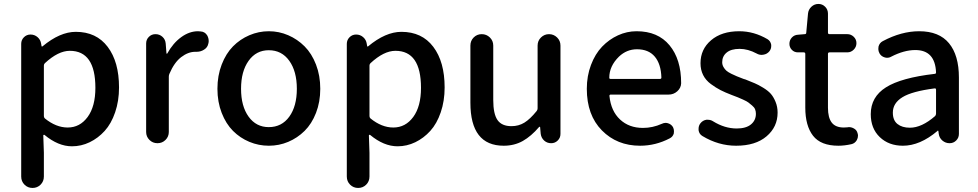

<svg xmlns="http://www.w3.org/2000/svg" viewBox="-20 -722 4930 968"><path d="M86.9 168V-501Q86.9 -520.5 100.6 -534.2Q114.3 -547.9 133.8 -547.9Q154.3 -547.9 169.4 -534.7Q184.6 -521.5 187.5 -501L189.5 -489.3Q190.4 -487.3 191.9 -487.3Q193.4 -487.3 194.3 -488.3Q282.2 -561.5 362.3 -561.5Q465.8 -561.5 522.9 -485.8Q580.1 -410.2 580.1 -281.2Q580.1 -212.9 560.5 -155.8Q541 -98.6 507.8 -62Q474.6 -25.4 432.1 -4.9Q389.6 15.6 342.8 15.6Q273.4 15.6 204.1 -42Q202.1 -43 200.2 -42Q198.2 -41 198.2 -39.1L201.2 47.9V168Q201.2 192.4 184.6 209Q168 225.6 144 225.6Q120.1 225.6 103.5 209Q86.9 192.4 86.9 168ZM321.3 -79.1Q382.8 -79.1 421.9 -132.3Q460.9 -185.5 460.9 -279.3Q460.9 -465.8 332 -465.8Q273.4 -465.8 206.1 -403.3Q201.2 -398.4 201.2 -391.6V-136.7Q201.2 -129.9 206.1 -125Q262.7 -79.1 321.3 -79.1Z M716.8 -56.6V-502.9Q716.8 -522.5 730.5 -536.1Q744.1 -549.8 763.7 -549.8Q784.2 -549.8 798.8 -536.6Q813.5 -523.4 815.4 -502.9L819.3 -452.1Q820.3 -451.2 821.8 -451.2Q823.2 -451.2 823.2 -452.1Q852.5 -504.9 893.6 -534.7Q934.6 -564.5 978.5 -564.5Q985.4 -564.5 991.2 -563.5Q1012.7 -562.5 1024.4 -543.9Q1032.2 -530.3 1032.2 -514.6Q1032.2 -508.8 1030.3 -502Q1026.4 -482.4 1008.8 -471.7Q992.2 -460.9 971.7 -460.9Q970.7 -460.9 969.7 -460.9Q967.8 -460.9 964.8 -460.9Q928.7 -460.9 893.6 -434.1Q858.4 -407.2 834 -349.6Q831.1 -342.8 831.1 -335.9V-56.6Q831.1 -33.2 814.5 -16.6Q797.9 0 773.9 0Q750 0 733.4 -16.6Q716.8 -33.2 716.8 -56.6Z M1076.2 -274.4Q1076.2 -340.8 1097.7 -396.5Q1119.1 -452.1 1154.8 -488.3Q1190.4 -524.4 1237.3 -544.4Q1284.2 -564.5 1335.4 -564.5Q1386.7 -564.5 1433.1 -544.4Q1479.5 -524.4 1515.6 -488.3Q1551.8 -452.1 1573.2 -396.5Q1594.7 -340.8 1594.7 -274.4Q1594.7 -208 1573.2 -152.8Q1551.8 -97.7 1515.6 -62Q1479.5 -26.4 1433.1 -6.8Q1386.7 12.7 1335.4 12.7Q1284.2 12.7 1237.3 -6.8Q1190.4 -26.4 1154.8 -62Q1119.1 -97.7 1097.7 -152.8Q1076.2 -208 1076.2 -274.4ZM1335 -81.1Q1400.4 -81.1 1438.5 -133.8Q1476.6 -186.5 1476.6 -274.4Q1476.6 -362.3 1438.5 -415.5Q1400.4 -468.8 1335 -468.8Q1271.5 -468.8 1233.4 -415.5Q1195.3 -362.3 1195.3 -274.4Q1195.3 -186.5 1233.4 -133.8Q1271.5 -81.1 1335 -81.1Z M1728.5 168V-501Q1728.5 -520.5 1742.2 -534.2Q1755.9 -547.9 1775.4 -547.9Q1795.9 -547.9 1811 -534.7Q1826.2 -521.5 1829.1 -501L1831.1 -489.3Q1832 -487.3 1833.5 -487.3Q1835 -487.3 1835.9 -488.3Q1923.8 -561.5 2003.9 -561.5Q2107.4 -561.5 2164.6 -485.8Q2221.7 -410.2 2221.7 -281.2Q2221.7 -212.9 2202.1 -155.8Q2182.6 -98.6 2149.4 -62Q2116.2 -25.4 2073.7 -4.9Q2031.2 15.6 1984.4 15.6Q1915 15.6 1845.7 -42Q1843.8 -43 1841.8 -42Q1839.8 -41 1839.8 -39.1L1842.8 47.9V168Q1842.8 192.4 1826.2 209Q1809.6 225.6 1785.6 225.6Q1761.7 225.6 1745.1 209Q1728.5 192.4 1728.5 168ZM1962.9 -79.1Q2024.4 -79.1 2063.5 -132.3Q2102.5 -185.5 2102.5 -279.3Q2102.5 -465.8 1973.6 -465.8Q1915 -465.8 1847.7 -403.3Q1842.8 -398.4 1842.8 -391.6V-136.7Q1842.8 -129.9 1847.7 -125Q1904.3 -79.1 1962.9 -79.1Z M2519.5 12.7Q2351.6 12.7 2351.6 -204.1V-492.2Q2351.6 -516.6 2368.2 -533.2Q2384.8 -549.8 2408.7 -549.8Q2432.6 -549.8 2449.7 -533.2Q2466.8 -516.6 2466.8 -492.2V-217.8Q2466.8 -147.5 2488.3 -116.7Q2509.8 -85.9 2558.6 -85.9Q2594.7 -85.9 2623.5 -103.5Q2652.3 -121.1 2685.5 -162.1Q2690.4 -168 2690.4 -175.8V-492.2Q2690.4 -516.6 2707.5 -533.2Q2724.6 -549.8 2748 -549.8Q2771.5 -549.8 2788.6 -533.2Q2805.7 -516.6 2805.7 -492.2V-46.9Q2805.7 -27.3 2792 -13.7Q2778.3 0 2758.8 0Q2738.3 0 2723.6 -13.2Q2709 -26.4 2706.1 -46.9L2703.1 -81.1Q2702.1 -83 2700.7 -83Q2699.2 -83 2698.2 -82Q2658.2 -35.2 2615.7 -11.2Q2573.2 12.7 2519.5 12.7Z M3207 12.7Q3090.8 12.7 3014.6 -64.5Q2938.5 -141.6 2938.5 -274.4Q2938.5 -338.9 2959.5 -394.5Q2980.5 -450.2 3015.6 -486.8Q3050.8 -523.4 3095.7 -543.9Q3140.6 -564.5 3189.5 -564.5Q3296.9 -564.5 3355.5 -493.7Q3414.1 -422.9 3414.1 -302.7Q3414.1 -302.7 3414.1 -301.8Q3413.1 -278.3 3394.5 -261.7Q3376 -245.1 3350.6 -245.1H3058.6Q3051.8 -245.1 3052.7 -237.3Q3060.5 -162.1 3106 -119.6Q3151.4 -77.1 3221.7 -77.1Q3270.5 -77.1 3316.4 -97.7Q3326.2 -102.5 3335.9 -102.5Q3341.8 -102.5 3347.7 -100.6Q3364.3 -95.7 3373 -81.1Q3377.9 -71.3 3377.9 -60.5Q3377.9 -54.7 3377 -48.8Q3372.1 -32.2 3356.4 -24.4Q3285.2 12.7 3207 12.7ZM3051.8 -330.1Q3051.8 -324.2 3057.6 -324.2H3307.6Q3314.5 -324.2 3314.5 -331.1Q3314.5 -331.1 3314.5 -331.1Q3312.5 -399.4 3281.2 -436.5Q3250 -473.6 3191.4 -473.6Q3139.6 -473.6 3100.6 -436.5Q3051.8 -388.7 3051.8 -330.1Z M3691.4 12.7Q3602.5 12.7 3521.5 -36.1Q3504.9 -45.9 3502 -65.4Q3502 -69.3 3502 -73.2Q3502 -87.9 3510.7 -99.6Q3522.5 -115.2 3541 -118.2Q3544.9 -118.2 3548.8 -118.2Q3563.5 -118.2 3575.2 -110.4Q3633.8 -74.2 3694.3 -74.2Q3741.2 -74.2 3766.1 -94.7Q3791 -115.2 3791 -148.4Q3791 -160.2 3787.1 -170.4Q3783.2 -180.7 3772 -189.9Q3760.7 -199.2 3753.4 -205.1Q3746.1 -210.9 3726.6 -219.7Q3707 -228.5 3699.7 -231.4Q3692.4 -234.4 3668.9 -243.2Q3635.7 -255.9 3612.8 -267.6Q3589.8 -279.3 3564 -298.3Q3538.1 -317.4 3524.9 -343.8Q3511.7 -370.1 3511.7 -403.3Q3511.7 -473.6 3564.9 -519Q3618.2 -564.5 3707 -564.5Q3781.2 -564.5 3849.6 -524.4Q3865.2 -514.6 3868.2 -496.1Q3868.2 -493.2 3868.2 -489.3Q3868.2 -475.6 3859.4 -463.9Q3847.7 -449.2 3829.1 -446.3Q3825.2 -445.3 3820.3 -445.3Q3806.6 -445.3 3794.9 -452.1Q3751 -475.6 3709 -475.6Q3666 -475.6 3643.6 -457Q3621.1 -438.5 3621.1 -408.2Q3621.1 -395.5 3627.4 -384.3Q3633.8 -373 3642.1 -365.7Q3650.4 -358.4 3667 -350.1Q3683.6 -341.8 3694.8 -337.4Q3706.1 -333 3728.5 -324.2Q3734.4 -322.3 3738.3 -321.3Q3767.6 -309.6 3785.2 -302.2Q3802.7 -294.9 3827.6 -279.8Q3852.5 -264.6 3866.2 -249Q3879.9 -233.4 3890.1 -208.5Q3900.4 -183.6 3900.4 -154.3Q3900.4 -82 3844.7 -34.7Q3789.1 12.7 3691.4 12.7Z M4207 12.7Q4118.2 12.7 4079.1 -37.6Q4040 -87.9 4040 -179.7V-450.2Q4040 -458 4032.2 -458H4002.9Q3984.4 -458 3972.2 -470.7Q3960 -483.4 3960 -501Q3960 -519.5 3972.2 -532.7Q3984.4 -545.9 4002.9 -546.9L4037.1 -549.8Q4044.9 -549.8 4044.9 -557.6L4053.7 -653.3Q4055.7 -673.8 4070.8 -688Q4085.9 -702.1 4106.4 -702.1Q4126 -702.1 4140.1 -688Q4154.3 -673.8 4154.3 -653.3V-557.6Q4154.3 -549.8 4162.1 -549.8H4252Q4270.5 -549.8 4284.2 -536.6Q4297.9 -523.4 4297.9 -504.4Q4297.9 -485.4 4284.2 -471.7Q4270.5 -458 4252 -458H4162.1Q4154.3 -458 4154.3 -450.2V-178.7Q4154.3 -128.9 4173.3 -104Q4192.4 -79.1 4234.4 -79.1Q4242.2 -79.1 4252 -80.1Q4255.9 -81.1 4259.8 -81.1Q4273.4 -81.1 4285.2 -74.2Q4299.8 -66.4 4303.7 -49.8Q4305.7 -43.9 4305.7 -38.1Q4305.7 -26.4 4299.8 -15.6Q4290 1 4272.5 4.9Q4237.3 12.7 4207 12.7Z M4532.2 12.7Q4460.9 12.7 4415.5 -30.8Q4370.1 -74.2 4370.1 -146.5Q4370.1 -233.4 4446.8 -281.7Q4523.4 -330.1 4692.4 -349.6Q4699.2 -349.6 4699.2 -357.4Q4694.3 -469.7 4594.7 -469.7Q4538.1 -469.7 4473.6 -436.5Q4463.9 -430.7 4452.1 -430.7Q4446.3 -430.7 4440.4 -432.6Q4422.9 -437.5 4414.1 -453.1Q4408.2 -463.9 4408.2 -474.6Q4408.2 -481.4 4409.2 -487.3Q4414.1 -505.9 4430.7 -514.6Q4524.4 -564.5 4614.3 -564.5Q4714.8 -564.5 4764.6 -503.9Q4814.5 -443.4 4814.5 -331.1V-46.9Q4814.5 -27.3 4800.8 -13.7Q4787.1 0 4767.6 0Q4747.1 0 4731.4 -13.2Q4715.8 -26.4 4712.9 -46.9L4710.9 -61.5Q4710 -63.5 4708.5 -63.5Q4707 -63.5 4706.1 -61.5Q4618.2 12.7 4532.2 12.7ZM4567.4 -78.1Q4627 -78.1 4694.3 -136.7Q4699.2 -141.6 4699.2 -149.4V-269.5Q4699.2 -276.4 4693.4 -276.4Q4693.4 -276.4 4692.4 -276.4Q4578.1 -261.7 4529.8 -231.9Q4481.4 -202.1 4481.4 -154.3Q4481.4 -115.2 4504.9 -96.7Q4528.3 -78.1 4567.4 -78.1Z"/></svg>

Font: Gen Jyuu Gothic P Medium
Style: Regular
Weight: 500
Designer: [Source Han Sans]
Ryoko NISHIZUKA  (kana & ideographs); Paul D. Hunt (Latin, Greek & Cyrillic); Wenlong ZHANG  (bopomofo
Version: Version 1.002.20150607